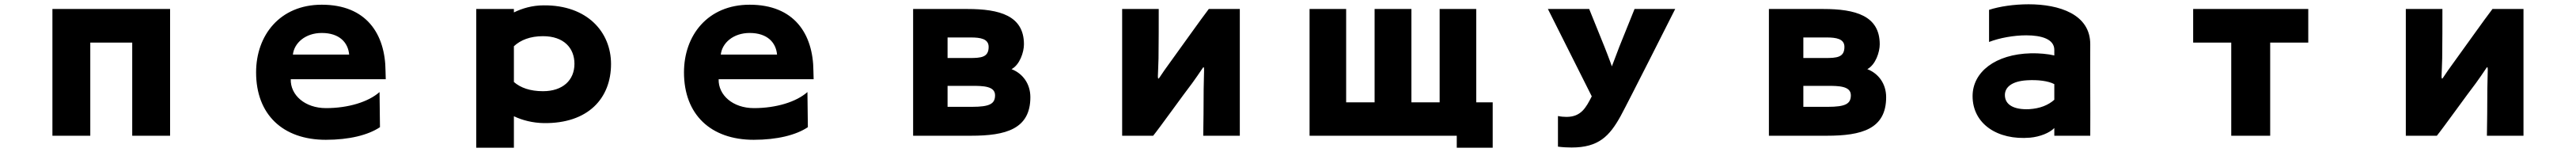

<svg xmlns="http://www.w3.org/2000/svg" viewBox="-20 -570 12040 710"><path d="M598 -371V64H775V-528H225V64H402V-371Z M1339 -200H1783C1783 -200 1782 -227 1782 -238C1781 -412 1692 -548 1484 -548C1288 -548 1177 -405 1177 -232C1177 -35 1302 83 1503 83C1612 83 1701 61 1756 24L1754 -140C1702 -94 1608 -65 1504 -65C1405 -65 1337 -126 1339 -200ZM1612 -315H1349C1355 -369 1407 -416 1484 -416C1567 -416 1607 -371 1612 -315Z M2836 -271C2836 -421 2724 -547 2521 -545C2468 -545 2421 -531 2382 -512V-528H2206V120H2382V-27C2422 -8 2470 4 2521 5C2729 8 2836 -111 2836 -271ZM2382 -187V-354C2413 -383 2458 -401 2518 -401C2615 -401 2665 -346 2665 -272C2665 -195 2610 -144 2518 -144C2458 -144 2413 -160 2382 -187Z M3339 -200H3783C3783 -200 3782 -227 3782 -238C3781 -412 3692 -548 3484 -548C3288 -548 3177 -405 3177 -232C3177 -35 3302 83 3503 83C3612 83 3701 61 3756 24L3754 -140C3702 -94 3608 -65 3504 -65C3405 -65 3337 -126 3339 -200ZM3612 -315H3349C3355 -369 3407 -416 3484 -416C3567 -416 3607 -371 3612 -315Z M4796 -116C4796 -179 4760 -227 4708 -247C4747 -268 4766 -327 4766 -363C4766 -497 4652 -528 4502 -528H4248V64H4519C4681 64 4796 33 4796 -116ZM4601 -351C4601 -302 4566 -299 4511 -299H4409V-395H4518C4562 -395 4601 -389 4601 -351ZM4631 -125C4631 -85 4606 -71 4523 -71H4409V-169H4522C4575 -169 4631 -168 4631 -125Z M5604 64H5775V-528H5630C5598 -487 5481 -322 5445 -273C5429 -251 5414 -230 5401 -210C5395 -200 5392 -200 5392 -214C5392 -226 5395 -277 5395 -297C5396 -343 5396 -490 5396 -528H5225V64H5370C5398 30 5514 -132 5552 -181C5568 -203 5586 -229 5600 -250C5605 -258 5608 -260 5608 -243C5608 -226 5606 -175 5606 -153C5606 -107 5605 36 5604 64Z M6789 64V120H6957V-92H6880V-528H6709V-92H6577V-528H6405V-92H6272V-528H6101V64Z M7810 -528H7620L7549 -352C7549 -352 7526 -291 7514 -260C7503 -292 7480 -350 7480 -350L7408 -528H7215L7420 -120C7393 -67 7370 -24 7302 -24C7290 -24 7277 -25 7262 -28V115C7285 118 7307 119 7326 119C7452 119 7503 66 7555 -28C7591 -94 7810 -528 7810 -528Z M8796 -116C8796 -179 8760 -227 8708 -247C8747 -268 8766 -327 8766 -363C8766 -497 8652 -528 8502 -528H8248V64H8519C8681 64 8796 33 8796 -116ZM8601 -351C8601 -302 8566 -299 8511 -299H8409V-395H8518C8562 -395 8601 -389 8601 -351ZM8631 -125C8631 -85 8606 -71 8523 -71H8409V-169H8522C8575 -169 8631 -168 8631 -125Z M9582 28V64H9750C9751 -81 9749 -221 9750 -362C9751 -504 9604 -550 9462 -550C9394 -550 9326 -540 9277 -524V-374C9326 -393 9393 -405 9451 -405C9523 -405 9582 -387 9582 -337V-311C9553 -318 9510 -322 9472 -321C9307 -317 9200 -234 9200 -121C9200 8 9316 86 9469 73C9514 69 9560 51 9582 28ZM9582 -177V-104C9554 -79 9515 -63 9464 -60C9394 -57 9351 -80 9351 -126C9351 -163 9384 -191 9455 -195C9505 -198 9554 -192 9582 -177Z M10591 64V-371H10769V-528H10231V-371H10409V64Z M11604 64H11775V-528H11630C11598 -487 11481 -322 11445 -273C11429 -251 11414 -230 11401 -210C11395 -200 11392 -200 11392 -214C11392 -226 11395 -277 11395 -297C11396 -343 11396 -490 11396 -528H11225V64H11370C11398 30 11514 -132 11552 -181C11568 -203 11586 -229 11600 -250C11605 -258 11608 -260 11608 -243C11608 -226 11606 -175 11606 -153C11606 -107 11605 36 11604 64Z"/></svg>

Font: LINE Seed JP App_OTF ExtraBold
Style: Regular
Weight: 800
Designer: LINE & Fontrix & Fontworks
Version: Version 1.013